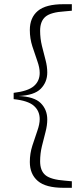

<svg xmlns="http://www.w3.org/2000/svg" viewBox="-20 -735 397 914"><path d="M45 -263V-293Q113 -301 141 -325Q169 -349 169 -388Q169 -413 157.5 -445Q146 -477 134 -514.5Q122 -552 122 -592Q122 -651 160 -683Q198 -715 282 -715H322V-684L289 -681Q222 -677 196.5 -655.5Q171 -634 171 -589Q171 -552 179.5 -517Q188 -482 196.5 -450.5Q205 -419 205 -390Q205 -344 174 -312.5Q143 -281 68 -278Q143 -275 174 -244Q205 -213 205 -166Q205 -138 196.5 -106Q188 -74 179.5 -39Q171 -4 171 33Q171 78 196.5 99Q222 120 289 125L322 128V159H282Q198 159 160 126.5Q122 94 122 36Q122 -4 134 -41.5Q146 -79 157.5 -111.5Q169 -144 169 -168Q169 -207 141 -231.5Q113 -256 45 -263Z"/></svg>

Font: Source Serif 4 SmText Light
Style: Regular
Weight: 300
Designer: Frank Grießhammer
Foundry: Adobe
Version: Version 4.005;hotconv 1.1.0;makeotfexe 2.6.0